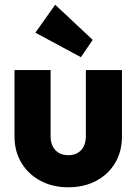

<svg xmlns="http://www.w3.org/2000/svg" viewBox="-20 -783 579 814"><path d="M269.5 11Q203.2 11 151.6 -16.5Q100 -44 70.8 -92.7Q41.5 -141.3 41.5 -204.4V-486H194.5V-206Q194.5 -180.9 203.4 -162.8Q212.4 -144.7 229.4 -134.8Q246.5 -125 269.7 -125Q304 -125 324 -146.5Q344 -168.1 344 -206V-486H497V-204.5Q497 -140.5 468 -92Q439 -43.5 387.8 -16.2Q336.6 11 269.5 11ZM323 -540.5 130 -644.5 214 -763 373 -614Z"/></svg>

Font: Outfit Thin
Style: Regular
Weight: 100
Designer: Rodrigo Fuenzalida
Foundry: fragTYPE
Version: Version 1.000